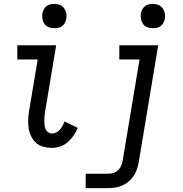

<svg xmlns="http://www.w3.org/2000/svg" viewBox="-20 -753 940 988"><path d="M247 8Q224 8 202.5 2Q181 -4 165.5 -18Q150 -32 140.5 -51.5Q131 -71 127.5 -93Q124 -115 125 -138Q126 -161 130 -184L174 -447H69V-520H269L211 -172Q209 -161 208.5 -150Q208 -139 208 -128Q208 -117 209.5 -106.5Q211 -96 215.5 -87Q220 -78 228.5 -72Q237 -66 248 -66Q260 -66 270 -71.5Q280 -77 288.5 -86.5Q297 -96 302.5 -106.5Q308 -117 312 -128L380 -95Q372 -75 359 -56Q346 -37 329 -22Q312 -7 290.5 0.5Q269 8 247 8ZM259 -608Q244 -608 230.5 -613Q217 -618 209 -629.5Q201 -641 198.5 -655.5Q196 -670 198 -685Q200 -695 205.5 -705Q211 -715 219.5 -721.5Q228 -728 238.5 -730.5Q249 -733 260 -733Q275 -733 288.5 -727.5Q302 -722 310 -710.5Q318 -699 321 -684.5Q324 -670 321 -655Q319 -645 313.5 -635Q308 -625 299.5 -618.5Q291 -612 280.5 -610Q270 -608 259 -608ZM421 215V141H538Q552 141 566 136Q580 131 590 120.5Q600 110 605 96.5Q610 83 612 69L698 -447H594V-520H794L694 81Q691 99 685 117Q679 135 668.5 151Q658 167 643 180Q628 193 610.5 201Q593 209 574.5 212Q556 215 538 215ZM766 -608Q751 -608 737.5 -613Q724 -618 716 -629.5Q708 -641 705.5 -655.5Q703 -670 705 -685Q707 -695 712.5 -705Q718 -715 726.5 -721.5Q735 -728 745.5 -730.5Q756 -733 767 -733Q782 -733 795.5 -727.5Q809 -722 817 -710.5Q825 -699 828 -684.5Q831 -670 828 -655Q826 -645 820.5 -635Q815 -625 806.5 -618.5Q798 -612 787.5 -610Q777 -608 766 -608Z"/></svg>

Font: Iosevka Etoile
Style: Italic
Weight: 400
Italic angle: -9°
Designer: Belleve Invis
Foundry: Belleve Invis
Version: Version 22.1.2; ttfautohint (v1.8.4)